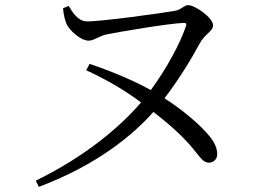

<svg xmlns="http://www.w3.org/2000/svg" viewBox="-20 -702 1040 746"><path d="M315 -429C402 -389 472 -346 528 -304C449 -212 317 -97 119 0L131 24C359 -62 497 -178 576 -267C650 -210 697 -165 732 -122C763 -84 771 -70 793 -70C809 -70 824 -83 824 -103C824 -124 815 -146 798 -168C761 -216 683 -280 619 -320C677 -396 723 -472 757 -535C775 -569 808 -581 808 -603C808 -633 738 -682 711 -682C695 -682 684 -664 660 -660C609 -651 365 -617 315 -619C282 -621 261 -655 247 -679L225 -670C227 -642 233 -624 238 -610C249 -584 294 -544 324 -544C345 -544 363 -561 393 -568C434 -577 636 -611 693 -613C704 -613 706 -610 702 -599C680 -534 629 -438 566 -352C499 -389 421 -422 328 -454Z"/></svg>

Font: Harano Aji Mincho KR
Style: Regular
Weight: 400
Foundry: Masamichi Hosoda
Version: HaranoAjiMinchoKR-Regular version 20230610;ttx 4.39.4